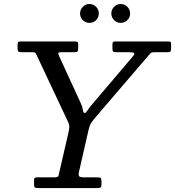

<svg xmlns="http://www.w3.org/2000/svg" viewBox="-20 -962 895 982"><path d="M597.5 -845Q577.5 -845 563.5 -859Q549.5 -873 549.5 -893Q549.5 -913 563.5 -927.2Q577.5 -941.5 597.5 -941.5Q617.5 -941.5 631.5 -927.2Q645.5 -913 645.5 -893Q645.5 -873 631.5 -859Q617.5 -845 597.5 -845ZM437.5 -845Q417.5 -845 403.5 -859Q389.5 -873 389.5 -893Q389.5 -913 403.5 -927.2Q417.5 -941.5 437.5 -941.5Q457.5 -941.5 471.5 -927.2Q485.5 -913 485.5 -893Q485.5 -873 471.5 -859Q457.5 -845 437.5 -845ZM154 -20V-38Q154 -49 157.5 -52Q161 -55 171 -55H258Q277.5 -55 279.2 -63Q281 -71 284.5 -86L329 -279Q334 -300 334.5 -312.5Q335 -325 326.5 -342L166.5 -682Q162.5 -690.5 159.8 -692.8Q157 -695 144 -695H91Q79 -695 74.5 -698Q70 -701 70 -714V-734Q70 -746 74.5 -748Q79 -750 91 -750H362Q372.5 -750 376.2 -747.5Q380 -745 380 -735V-718Q380 -703.5 376.8 -699.2Q373.5 -695 359 -695H296Q280.5 -695 278.8 -691.2Q277 -687.5 282 -676L395 -430Q401.5 -416 403.8 -400Q406 -384 413.5 -384Q419 -384 427.5 -397.2Q436 -410.5 446.5 -423L660 -674Q670.5 -686.5 665.2 -690.8Q660 -695 638 -695H577Q561 -695 558 -698.8Q555 -702.5 555 -718.5V-731Q555 -742.5 557.5 -746.2Q560 -750 571 -750H838Q847.5 -750 851.2 -748.2Q855 -746.5 855 -737V-715Q855 -702.5 852 -698.8Q849 -695 837 -695H773Q757 -695 752.5 -691.8Q748 -688.5 741 -680L465 -358Q453 -344 445.8 -332.2Q438.5 -320.5 433 -298L384 -83Q380.5 -67.5 384.5 -61.2Q388.5 -55 410 -55H476Q490.5 -55 494.8 -51.8Q499 -48.5 499 -34V-21Q499 -6.5 494 -3.2Q489 0 475 0H178Q163.5 0 158.8 -2.8Q154 -5.5 154 -20Z"/></svg>

Font: Besley*
Style: Italic
Weight: 400
Italic angle: -13°
Designer: Owen Earl
Foundry: indestructible type*
Version: Version 2.000; ttfautohint (v1.8.3)